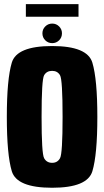

<svg xmlns="http://www.w3.org/2000/svg" viewBox="-20 -903 505 928"><path d="M232 4.5Q61 4.5 37 -75.5Q13 -155.5 13 -338Q13 -520 37 -600.2Q61 -680.5 231.8 -680.5Q402.5 -680.5 426.5 -600Q450.5 -519.5 450.5 -338Q450.5 -155.5 426.5 -75.5Q402.5 4.5 232 4.5ZM232 -116Q258 -116 270.2 -138.5Q282.5 -161 282.5 -338Q282.5 -518 270.2 -539.2Q258 -560.5 232 -560.5Q205.5 -560.5 193.2 -539.2Q181 -518 181 -338Q181 -161 193.2 -138.5Q205.5 -116 232 -116ZM232.5 -694.5Q212.5 -694.5 198.8 -708.2Q185 -722 185 -742Q185 -761.5 198.8 -775.2Q212.5 -789 232.5 -789Q252 -789 265.8 -775.2Q279.5 -761.5 279.5 -742Q279.5 -722 265.8 -708.2Q252 -694.5 232.5 -694.5ZM105 -822V-883H359.5V-822Z"/></svg>

Font: Anybody Condensed ExtraBold
Style: Regular
Weight: 800
Width: 3
Designer: Tyler Finck
Foundry: Etcetera Type Company
Version: Version 1.010; ttfautohint (v1.8.3) -l 8 -r 50 -G 200 -x 14 